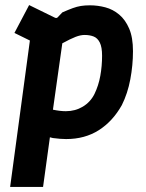

<svg xmlns="http://www.w3.org/2000/svg" viewBox="-20 -538 578 758"><path d="M20 200 98 -378 37 -408 95 -518 195 -469Q204 -464 209 -471L226 -489Q251 -500 267.5 -506Q284 -512 299.5 -514.5Q315 -517 335 -517Q366 -517 396 -509Q426 -501 450.5 -480.5Q475 -460 490 -425Q505 -390 505 -336Q505 -281 494.5 -225Q484 -169 461 -123Q425 -59 370 -24Q315 11 241 11Q229 11 217 10Q205 9 189 7L177 4L150 200ZM240 -99Q277 -99 307 -117Q337 -135 353 -167Q369 -200 376 -238.5Q383 -277 383 -318Q383 -352 374 -370Q365 -388 349.5 -394Q334 -400 314 -400Q298 -400 278.5 -392.5Q259 -385 226 -367L189 -105Q217 -99 240 -99Z"/></svg>

Font: Finlandica SemiBold
Style: Italic
Weight: 600
Italic angle: -8°
Designer: Niklas Ekholm, Juho Hiilivirta, Jaakko Suomalainen
Foundry: Helsinki Type Studio
Version: Version 1.063